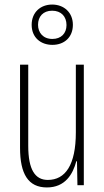

<svg xmlns="http://www.w3.org/2000/svg" viewBox="-20 -813 458 843"><path d="M210 -616C263 -616 300 -650 300 -704C300 -758 261 -793 209 -793C158 -793 119 -759 119 -704C119 -648 159 -616 210 -616ZM210 -642C169 -642 147 -670 147 -704C147 -740 169 -766 209 -766C248 -766 272 -741 272 -703C272 -666 248 -642 210 -642ZM348 -529H313V-232C313 -89 267 -23 190 -23C134 -23 104 -68 104 -173V-529H68V-164C68 -49 104 10 186 10C266 10 300 -48 315 -105H318L320 0H348Z"/></svg>

Font: Noto Sans Bengali ExtraCondensed ExtraLight
Style: Regular
Weight: 200
Width: 2
Designer: Joana Ranito - Universal Thirst; Jelle Bosma - Monotype Design Team
Foundry: Universal Thirst ehf.
Version: Version 3.000